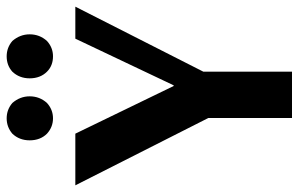

<svg xmlns="http://www.w3.org/2000/svg" viewBox="-187 -716 896 576"><g transform="rotate(-90 261.0 -428.0)"><path d="M148 -839Q168 -856 194 -856Q220 -856 240 -839Q260 -816 260 -787Q260 -757 240 -735Q220 -717 194 -717Q168 -717 148 -735Q128 -755 128 -787Q128 -818 148 -839ZM334 -839Q353 -856 380 -856Q406 -856 426 -839Q446 -816 446 -787Q446 -757 426 -735Q406 -717 380 -717Q352 -717 334 -735Q314 -755 314 -787Q314 -818 334 -839ZM291 -355H293L433 -650H529L334 -266V0H195V-251L-7 -650H148Z"/></g></svg>

Font: ArsenalBold
Style: Bold
Weight: 700
Designer: Andrij Shevchenko
Foundry: Stairsfor.com
Version: Version 1.000